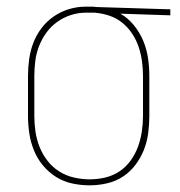

<svg xmlns="http://www.w3.org/2000/svg" viewBox="-20 -548 540 576"><path d="M249 8Q223 8 197 2.5Q171 -3 148.5 -17Q126 -31 109 -51.5Q92 -72 82 -96.5Q72 -121 68 -147.5Q64 -174 64 -200V-320Q64 -345 67.5 -370.5Q71 -396 80 -419.5Q89 -443 104.5 -463.5Q120 -484 141 -498.5Q162 -513 186.5 -520.5Q211 -528 237 -528H250Q254 -528 258.5 -528Q263 -528 267 -527L491 -520V-502L341 -507Q364 -494 381.5 -472.5Q399 -451 409.5 -426Q420 -401 424 -374Q428 -347 428 -320V-200Q428 -174 424.5 -148Q421 -122 411.5 -98Q402 -74 386 -53Q370 -32 348.5 -18Q327 -4 301 2Q275 8 249 8ZM249 -10Q273 -10 296 -15.5Q319 -21 338.5 -34Q358 -47 372 -66.5Q386 -86 394 -108Q402 -130 405.5 -153.5Q409 -177 409 -200V-320Q409 -342 406 -364Q403 -386 396 -407Q389 -428 376.5 -447Q364 -466 346.5 -480Q329 -494 308 -501Q287 -508 264 -510H238Q215 -510 193 -503Q171 -496 152 -482.5Q133 -469 119.5 -450.5Q106 -432 97.5 -410.5Q89 -389 86 -366Q83 -343 83 -320V-200Q83 -176 86.5 -152.5Q90 -129 99 -106.5Q108 -84 123 -65Q138 -46 158 -33.5Q178 -21 201.5 -15.5Q225 -10 249 -10Z"/></svg>

Font: Iosevka SS18 Thin
Style: Regular
Weight: 100
Monospace: yes
Designer: Belleve Invis
Foundry: Belleve Invis
Version: Version 25.1.1; ttfautohint (v1.8.4)